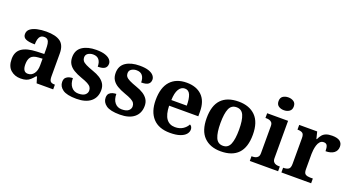

<svg xmlns="http://www.w3.org/2000/svg" viewBox="-49 -1394 3733 2027"><g transform="rotate(20 1817.0 -380.0)"><path d="M202 10Q136 10 90.5 -30Q45 -70 45 -153Q45 -234 101 -273Q157 -312 269 -316L351 -318.8V-374Q351 -407.6 347 -433.3Q343 -459 330 -473.5Q317 -488 289.5 -488Q264 -488 249 -474Q234 -460 228 -435.5Q222 -411 222 -380Q155 -380 121 -395Q87 -410 87 -447Q87 -483.8 115 -505.9Q143 -528 189.9 -538.5Q236.8 -549 292.8 -549Q398 -549 450.5 -511Q503 -473 503 -379.3V-124Q503 -82.6 516 -67.8Q529 -53 563 -53H567V0H381L360 -69H351.4Q329 -42 309.5 -24.5Q290 -7 265 1.5Q240 10 202 10ZM257.2 -63Q300.2 -63 325.6 -98Q351 -133 351 -191V-266L305.8 -263.2Q245.9 -259.5 222.9 -231.4Q200 -203.3 200 -148.8Q200 -63 257.2 -63Z M830 10Q721 10 675 -23.5Q629 -57 629 -107Q629 -140 645 -156Q661 -172 683 -177.5Q705 -183 722 -183Q722 -121 751.5 -85Q781 -49 830 -49Q882 -49 905.5 -69Q929 -89 929 -117Q929 -139 918 -155.5Q907 -172 880 -186.5Q853 -201 806 -217Q752 -236 715 -258.5Q678 -281 658.5 -312.5Q639 -344 639 -389Q639 -469 698 -508.5Q757 -548 854 -548Q917 -548 955.5 -534.5Q994 -521 1011.5 -499.5Q1029 -478 1029 -455Q1029 -421 1005.5 -403.5Q982 -386 927 -386Q927 -436 905 -463.5Q883 -491 839 -491Q807 -491 782.5 -475.5Q758 -460 758 -429Q758 -408 769.5 -392Q781 -376 811 -361Q841 -346 895 -327Q940 -312 974 -290.5Q1008 -269 1027.5 -238.5Q1047 -208 1047 -166Q1047 -83 990.5 -36.5Q934 10 830 10Z M1318 10Q1209 10 1163 -23.5Q1117 -57 1117 -107Q1117 -140 1133 -156Q1149 -172 1171 -177.5Q1193 -183 1210 -183Q1210 -121 1239.5 -85Q1269 -49 1318 -49Q1370 -49 1393.5 -69Q1417 -89 1417 -117Q1417 -139 1406 -155.5Q1395 -172 1368 -186.5Q1341 -201 1294 -217Q1240 -236 1203 -258.5Q1166 -281 1146.5 -312.5Q1127 -344 1127 -389Q1127 -469 1186 -508.5Q1245 -548 1342 -548Q1405 -548 1443.5 -534.5Q1482 -521 1499.5 -499.5Q1517 -478 1517 -455Q1517 -421 1493.5 -403.5Q1470 -386 1415 -386Q1415 -436 1393 -463.5Q1371 -491 1327 -491Q1295 -491 1270.5 -475.5Q1246 -460 1246 -429Q1246 -408 1257.5 -392Q1269 -376 1299 -361Q1329 -346 1383 -327Q1428 -312 1462 -290.5Q1496 -269 1515.5 -238.5Q1535 -208 1535 -166Q1535 -83 1478.5 -36.5Q1422 10 1318 10Z M1881 10Q1754 10 1688 -62.5Q1622 -135 1622 -265Q1622 -406 1687 -477.5Q1752 -549 1870 -549Q1979 -549 2041.5 -488Q2104 -427 2104 -308V-257H1776Q1779 -157 1813.5 -111Q1848 -65 1910 -65Q1962 -65 1998 -88.5Q2034 -112 2051 -146Q2065 -139 2071.5 -126.5Q2078 -114 2078 -97Q2078 -69 2057 -44.5Q2036 -20 1992.5 -5Q1949 10 1881 10ZM1951 -321Q1951 -398 1933 -441Q1915 -484 1872 -484Q1830 -484 1805 -442.5Q1780 -401 1778 -321Z M2450.6 10Q2331 10 2262 -59.3Q2193 -128.7 2193 -270.3Q2193 -411 2259.1 -480Q2325.2 -549 2454 -549Q2574 -549 2643 -480Q2712 -411 2712 -270.3Q2712 -128.7 2645.5 -59.3Q2579 10 2450.6 10ZM2453 -53Q2511 -53 2534 -108.5Q2557 -164 2557 -270.5Q2557 -377 2533.5 -431Q2510 -485 2452 -485Q2394 -485 2371 -431.2Q2348 -377.5 2348 -270Q2348 -164 2371.5 -108.5Q2395 -53 2453 -53Z M2776 0V-53H2788Q2803 -53 2819.5 -57.5Q2836 -62 2847.5 -75.9Q2859 -89.8 2859 -117.7V-422Q2859 -448.9 2847 -462Q2835 -475 2818.5 -479Q2802 -483 2788 -483H2776V-536H3011V-118Q3011 -90 3022.5 -76Q3034 -62 3051 -57.5Q3068 -53 3082 -53H3094V0ZM2930.1 -626Q2894 -626 2869.5 -643.5Q2845 -661 2845 -698Q2845 -736 2869.8 -753Q2894.5 -770 2930.5 -770Q2965 -770 2990.5 -753Q3016 -736 3016 -698Q3016 -661 2990.4 -643.5Q2964.8 -626 2930.1 -626Z M3131 0V-53H3134Q3168 -53 3189.5 -65.5Q3211 -78 3211 -125V-415Q3211 -459 3191.5 -471Q3172 -483 3139 -483H3136V-536H3338L3357.5 -458H3362.6Q3376 -488 3393 -508Q3410 -528 3436.5 -538Q3463 -548 3504 -548Q3562.6 -548 3590.8 -526.9Q3619 -505.8 3619 -467Q3619 -421 3585.5 -395.5Q3552 -370 3492 -370Q3492 -411 3482 -432Q3472 -453 3443 -453Q3417 -453 3401 -435Q3385 -417 3377 -390.5Q3369 -364 3366 -337Q3363 -310 3363 -293V-120Q3363 -76 3383 -64.5Q3403 -53 3433 -53H3465V0Z"/></g></svg>

Font: Noto Serif Khojki
Style: Regular
Weight: 400
Designer: Juan Bruce
Version: Version 2.002